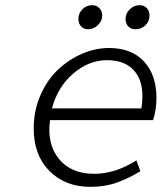

<svg xmlns="http://www.w3.org/2000/svg" viewBox="-20 -707 640 740"><path d="M319.8 -594.2Q302.7 -594.2 292.5 -605.2Q282.2 -616.2 282.2 -633.8Q282.2 -655.8 297.6 -671.4Q313 -687 335.9 -687Q352.1 -687 363 -675.5Q374 -664.1 374 -647Q374 -626 357.2 -610.1Q340.3 -594.2 319.8 -594.2ZM502 -594.2Q484.9 -594.2 474.4 -605.2Q463.9 -616.2 463.9 -633.8Q463.9 -655.3 480.2 -671.1Q496.6 -687 518.1 -687Q535.2 -687 545.7 -675.8Q556.2 -664.6 556.2 -647Q556.2 -625 540.5 -609.6Q524.9 -594.2 502 -594.2ZM328.1 13.2Q231.9 13.2 170.9 -47.6Q109.9 -108.4 109.9 -211.9Q109.9 -280.3 135.7 -339.6Q161.6 -398.9 203.1 -438.2Q244.6 -477.5 296.1 -499.8Q347.7 -522 399.9 -522Q486.8 -522 534.9 -470.2Q583 -418.5 583 -329.1Q583 -283.2 569.8 -244.1H172.9Q160.2 -152.3 207 -94.7Q253.9 -37.1 342.8 -37.1Q424.3 -37.1 505.9 -88.9L521 -46.9Q474.6 -19 429.4 -2.9Q384.3 13.2 328.1 13.2ZM180.2 -289.1H524.9Q539.1 -378.4 503.4 -426.8Q467.8 -475.1 392.1 -475.1Q323.2 -475.1 262.9 -424.1Q202.6 -373 180.2 -289.1Z"/></svg>

Font: Office Code Pro Light Italic
Style: Regular
Weight: 300
Italic angle: -9°
Designer: Nathan Rutzky & Paul D. Hunt
Foundry: Adobe Systems Incorporated
Version: Version 1.004;PS 001.004;hotconv 1.0.70;makeotf.lib2.5.58329